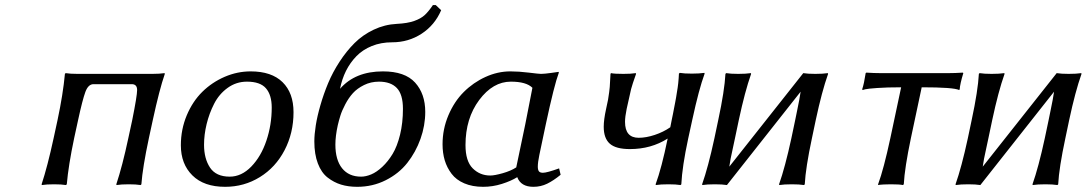

<svg xmlns="http://www.w3.org/2000/svg" viewBox="-20 -718 4233 748"><path d="M282.2 -430.2H573.2Q601.6 -430.2 621.1 -433.1L622.1 -430.2Q601.1 -369.6 575.2 -250L560.1 -180.2Q535.6 -65.4 530.8 0L527.8 2.9Q509.8 0 481.9 0Q452.1 0 434.1 2.9L433.1 0Q457 -71.8 480 -180.2L495.1 -250Q514.2 -345.2 514.2 -367.2Q514.2 -390.1 493.2 -390.1H344.2Q323.7 -390.1 312.5 -359.6Q301.3 -329.1 284.2 -250L269 -180.2Q246.6 -73.7 240.2 0L236.8 2.9Q218.8 0 190.9 0Q161.1 0 143.1 2.9L142.1 0Q165 -69.3 189 -180.2L204.1 -250Q225.6 -351.1 232.9 -430.2L235.8 -433.1Q252.9 -430.2 282.2 -430.2Z M956.5 -439.9Q1038.1 -439.9 1080.8 -397.9Q1123.5 -356 1123.5 -280.8Q1123.5 -199.7 1088.6 -132.8Q1053.7 -65.9 992.4 -28.1Q931.2 9.8 856.9 9.8Q774.4 9.8 729.5 -34.7Q684.6 -79.1 684.6 -151.9Q684.6 -213.9 707.5 -268.6Q730.5 -323.2 768.3 -360.4Q806.2 -397.5 855.2 -418.7Q904.3 -439.9 956.5 -439.9ZM941.9 -399.9Q900.4 -399.9 866.9 -375.7Q833.5 -351.6 814.2 -313.7Q794.9 -275.9 784.9 -234.4Q774.9 -192.9 774.9 -153.8Q774.9 -100.1 798.3 -64.9Q821.8 -29.8 875 -29.8Q920.9 -29.8 959 -69.1Q997.1 -108.4 1017.8 -169.9Q1038.6 -231.4 1038.6 -298.8Q1038.6 -348.1 1016.1 -374Q993.7 -399.9 941.9 -399.9Z M1677.7 -698.2 1698.7 -678.2Q1673.8 -620.1 1622.6 -586.7Q1571.3 -553.2 1507.8 -553.2Q1464.4 -553.2 1428.7 -538.8Q1393.1 -524.4 1368.4 -499Q1343.8 -473.6 1327.9 -441.7Q1312 -409.7 1304.7 -372.1Q1363.8 -439.9 1471.7 -439.9Q1557.6 -439.9 1597.2 -396.2Q1636.7 -352.5 1636.7 -282.2Q1636.7 -229 1618.2 -177Q1599.6 -125 1566.7 -83.3Q1533.7 -41.5 1482.7 -15.9Q1431.6 9.8 1371.6 9.8Q1336.9 9.8 1308.8 1.2Q1280.8 -7.3 1256.3 -26.4Q1231.9 -45.4 1218.3 -81.3Q1204.6 -117.2 1204.6 -167Q1204.6 -193.8 1210.2 -229.5Q1215.8 -265.1 1228.3 -308.3Q1240.7 -351.6 1258.5 -394.3Q1276.4 -437 1303 -477.8Q1329.6 -518.6 1361.3 -550.3Q1393.1 -582 1435.8 -602.3Q1478.5 -622.6 1525.9 -625Q1566.9 -627 1593.3 -636.2Q1619.6 -645.5 1634.5 -659.2Q1649.4 -672.9 1666.5 -698.2ZM1456.5 -399.9Q1424.8 -399.9 1398.2 -386.7Q1371.6 -373.5 1355 -355.2Q1338.4 -336.9 1325.2 -311.8Q1312 -286.6 1306.2 -267.8Q1300.3 -249 1295.9 -230Q1286.6 -187.5 1286.6 -154.8Q1286.6 -95.2 1312.7 -62.5Q1338.9 -29.8 1386.7 -29.8Q1405.3 -29.8 1426.3 -38.6Q1447.3 -47.4 1469.5 -68.1Q1491.7 -88.9 1509.5 -118.2Q1527.3 -147.5 1538.6 -193.4Q1549.8 -239.3 1549.8 -293.9Q1549.8 -350.1 1526.1 -375Q1502.4 -399.9 1456.5 -399.9Z M1968.3 -439.9Q2001 -439.9 2040 -435.1Q2079.1 -430.2 2087.4 -430.2Q2100.6 -430.2 2126.5 -433.8Q2152.3 -437.5 2156.2 -438L2157.2 -435.1Q2139.2 -387.2 2106.4 -233.9L2081.1 -113.8Q2075.2 -85.4 2075.2 -68.8Q2075.2 -56.2 2079.6 -50.5Q2084 -44.9 2095.2 -44.9Q2110.4 -44.9 2158.2 -62L2164.1 -37.1Q2136.7 -14.6 2111.8 -2.4Q2086.9 9.8 2058.1 9.8Q2009.3 9.8 1995.1 -27.8Q1970.7 -12.7 1935.1 -1.5Q1899.4 9.8 1862.3 9.8Q1820.3 9.8 1788.8 -3.7Q1757.3 -17.1 1739.3 -41Q1721.2 -64.9 1712.6 -93.5Q1704.1 -122.1 1704.1 -155.8Q1704.1 -214.8 1726.8 -268.6Q1749.5 -322.3 1786.6 -359.4Q1823.7 -396.5 1871.3 -418.2Q1918.9 -439.9 1968.3 -439.9ZM1970.2 -399.9Q1900.4 -399.9 1846.9 -328.4Q1793.5 -256.8 1793.5 -152.8Q1793.5 -90.3 1821.5 -62.3Q1849.6 -34.2 1890.1 -34.2Q1906.7 -34.2 1938.5 -43.2Q1970.2 -52.2 1991.2 -65.9L2026.4 -233.9L2054.2 -376Q2030.3 -399.9 1970.2 -399.9Z M2341.3 -293.9Q2346.2 -315.4 2348.9 -329.8Q2351.6 -344.2 2353.3 -359.4Q2355 -374.5 2355.5 -379.4Q2356 -384.3 2356.9 -403.8Q2357.9 -423.3 2358.4 -430.2L2360.4 -433.1Q2373 -430.2 2408.2 -430.2Q2423.3 -430.2 2435.5 -430.9Q2447.8 -431.6 2452.1 -432.6L2457 -433.1L2458 -430.2Q2443.4 -389.2 2438.7 -371.1Q2434.1 -353 2421.4 -293.9Q2415 -263.2 2415 -243.2Q2415 -181.2 2468.3 -181.2Q2497.1 -181.2 2530.8 -192.4Q2564.5 -203.6 2591.3 -222.2L2597.2 -252Q2598.1 -255.9 2601.8 -274.4Q2605.5 -293 2606.2 -297.4Q2606.9 -301.8 2610.1 -317.4Q2613.3 -333 2614 -338.6Q2614.7 -344.2 2616.9 -356.9Q2619.1 -369.6 2620.1 -376.7Q2621.1 -383.8 2622.3 -394.3Q2623.5 -404.8 2624 -413.6Q2624.5 -422.4 2625 -431.2L2628.4 -434.1Q2645 -431.2 2675.3 -431.2Q2704.1 -431.2 2724.1 -434.1L2725.1 -431.2Q2702.6 -369.6 2677.2 -252L2661.1 -178.2Q2637.7 -69.3 2634.3 0L2631.3 2.9Q2613.3 0 2584 0Q2553.2 0 2535.2 2.9L2534.2 0Q2557.6 -63.5 2581.1 -178.2Q2516.6 -137.2 2434.1 -137.2Q2379.4 -137.2 2355.7 -158.2Q2332 -179.2 2332 -224.1Q2332 -251.5 2341.3 -293.9Z M2778.3 -251Q2802.7 -364.7 2806.2 -430.2L2809.1 -433.1Q2826.2 -430.2 2856 -430.2Q2885.7 -430.2 2905.3 -433.1L2906.2 -430.2Q2881.8 -360.8 2858.4 -251L2843.3 -179.2Q2840.3 -164.1 2835 -140.4Q2829.6 -116.7 2826.4 -99.9Q2823.2 -83 2821.3 -68.8L3109.4 -433.1Q3126.5 -430.2 3156.2 -430.2Q3185.5 -430.2 3205.1 -433.1L3206.1 -430.2Q3181.6 -360.8 3158.2 -251L3143.1 -179.2Q3118.7 -64.9 3115.2 0L3112.3 2.9Q3093.8 0 3065.4 0Q3034.2 0 3016.1 2.9L3015.1 0Q3038.6 -66.4 3063 -179.2L3078.1 -251Q3081.1 -265.1 3085.7 -288.3Q3090.3 -311.5 3093.8 -328.9Q3097.2 -346.2 3099.1 -360.8L2812 2.9Q2793.9 0 2765.1 0Q2734.4 0 2716.3 2.9L2715.3 0Q2738.8 -66.4 2763.2 -179.2Z M3490.7 -377.9Q3435.1 -377.9 3397.7 -375.2Q3360.4 -372.6 3350.6 -370.1L3340.8 -367.2L3338.9 -370.1Q3346.2 -391.6 3352.5 -433.1L3355 -435.1Q3385.3 -433.1 3409.7 -433.1H3675.8Q3700.7 -433.1 3731 -435.1L3732.9 -433.1Q3720.2 -391.1 3718.8 -370.1L3716.8 -367.2Q3695.3 -377.9 3570.8 -377.9L3528.8 -180.2Q3504.4 -64 3501 0L3497.6 2.9Q3484.9 0 3450.7 0Q3435.1 0 3422.6 0.7Q3410.2 1.5 3405.8 2L3400.9 2.9V0Q3422.9 -59.6 3448.7 -180.2Z M3765.6 -251Q3790 -364.7 3793.5 -430.2L3796.4 -433.1Q3813.5 -430.2 3843.3 -430.2Q3873 -430.2 3892.6 -433.1L3893.6 -430.2Q3869.1 -360.8 3845.7 -251L3830.6 -179.2Q3827.6 -164.1 3822.3 -140.4Q3816.9 -116.7 3813.7 -99.9Q3810.5 -83 3808.6 -68.8L4096.7 -433.1Q4113.8 -430.2 4143.6 -430.2Q4172.9 -430.2 4192.4 -433.1L4193.4 -430.2Q4168.9 -360.8 4145.5 -251L4130.4 -179.2Q4106 -64.9 4102.5 0L4099.6 2.9Q4081.1 0 4052.7 0Q4021.5 0 4003.4 2.9L4002.4 0Q4025.9 -66.4 4050.3 -179.2L4065.4 -251Q4068.4 -265.1 4073 -288.3Q4077.6 -311.5 4081.1 -328.9Q4084.5 -346.2 4086.4 -360.8L3799.3 2.9Q3781.2 0 3752.4 0Q3721.7 0 3703.6 2.9L3702.6 0Q3726.1 -66.4 3750.5 -179.2Z"/></svg>

Font: Linear Smooth
Style: Italic
Weight: 400
Designer: Philipp H. Poll, Flanker
Foundry: Philipp H. Poll, reworked by Flanker
Version: Version 1.061 | FøM Fix